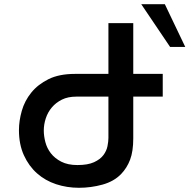

<svg xmlns="http://www.w3.org/2000/svg" viewBox="-20 -883 900 912"><path d="M753 -532V-424H613V-226Q613 -164 598 -124.5Q583 -85 555 -56Q521 -21 466.5 -6Q412 9 355 9Q298 9 246.5 -8Q195 -25 156 -59.5Q117 -94 93.5 -145.5Q70 -197 70 -265Q70 -309 83.5 -356.5Q97 -404 128.5 -443Q160 -482 210.5 -507Q261 -532 336 -532H495V-773H613V-532ZM342 -424Q303 -424 274.5 -410Q246 -396 226.5 -373Q207 -350 197.5 -321Q188 -292 188 -263Q188 -237 195.5 -208Q203 -179 221.5 -155Q240 -131 271 -115Q302 -99 348 -99Q397 -99 426.5 -112.5Q456 -126 471 -146Q486 -166 490.5 -188.5Q495 -211 495 -228V-424ZM763 -863 860 -660H788L651 -863Z"/></svg>

Font: Montserrat_am3
Style: Regular
Weight: 400
Designer: Julieta Ulanovsky
Foundry: Julieta Ulanovsky, Armenina letters added by Vahan Hovhannisyan
Version: Version 2.001